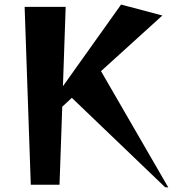

<svg xmlns="http://www.w3.org/2000/svg" viewBox="-20 -810 770 842"><path d="M704 11 295 -381 253 -342 241 0H115L88 -780H268L256 -432L511 -790L692 -742L423 -498L718 12Z"/></svg>

Font: Tiejili SC
Style: Regular
Weight: 400
Designer: Buernia
Foundry: Ershou Xiaoxi Press
Version: Version 1.100